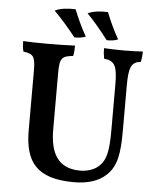

<svg xmlns="http://www.w3.org/2000/svg" viewBox="-58 -912 798 970"><g transform="rotate(5 340.5 -426.5)"><path d="M292 -720C316 -720 332 -722 349 -729C324 -773 302 -821 286 -862C250 -864 208 -860 181 -846C219 -808 253 -769 292 -720ZM456 -720C480 -720 496 -722 513 -729C488 -773 466 -821 450 -862C414 -864 374 -860 348 -847C385 -809 418 -769 456 -720ZM577 -271V-500C577 -595 590 -621 637 -626C642 -648 643 -664 643 -679C617 -677 577 -676 545 -676C515 -676 470 -677 446 -679C446 -662 447 -648 451 -626C507 -620 519 -594 519 -497V-268C519 -162 508 -121 480 -91C454 -62 412 -52 380 -52C263 -52 226 -132 226 -248V-532C226 -610 236 -620 294 -626C298 -643 299 -661 299 -679C268 -677 202 -676 157 -676C113 -676 63 -677 36 -679C36 -661 37 -642 42 -626C92 -619 103 -609 103 -532V-233C103 -73 163 9 353 9C424 9 481 -9 519 -47C566 -93 577 -156 577 -271Z"/></g></svg>

Font: Vollkorn Semibold
Style: Regular
Weight: 600
Designer: Friedrich Althausen
Foundry: Friedrich Althausen
Version: Version 4.015;PS 004.015;hotconv 1.0.88;makeotf.lib2.5.64775